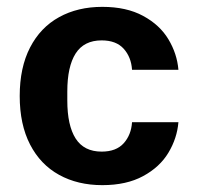

<svg xmlns="http://www.w3.org/2000/svg" viewBox="-20 -530 575 560"><path d="M37.5 -250Q37.5 -333 67.7 -391.5Q97.9 -450 152.4 -480Q206.8 -510 278.5 -510Q349 -510 397.5 -483.6Q446.1 -457.3 471.2 -415.4Q496.4 -373.5 500.4 -326.5H365.1Q362.7 -363.4 340.8 -387.8Q318.9 -412.2 276.5 -412.2Q225 -412.2 200.6 -374Q176.3 -335.8 176.3 -263.2V-236.8Q176.3 -164.2 200.6 -126Q225 -87.8 276.5 -87.8Q318.9 -87.8 340.8 -112.2Q362.7 -136.6 365.1 -173.5H500.4Q496.4 -126.5 471.2 -84.6Q446.1 -42.7 397.5 -16.4Q349 10 278.5 10Q206.8 10 152.4 -20Q97.9 -50 67.7 -108.5Q37.5 -167 37.5 -250Z"/></svg>

Font: TASA Orbiter VF Text
Style: Regular
Weight: 400
Designer: Weizhong Zhang
Foundry: 本地遙控
Version: Version 1.001;Glyphs 3.2 (3192)